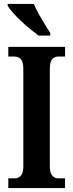

<svg xmlns="http://www.w3.org/2000/svg" viewBox="-20 -951 370 971"><path d="M22 0V-49H55Q72 -49 85 -62Q98 -75 98 -110V-602Q98 -639 85 -652Q72 -665 55 -665H22V-714H309V-665H275Q256 -665 244 -652Q232 -639 232 -601V-110Q232 -76 244.5 -62.5Q257 -49 275 -49H309V0ZM175 -771Q156 -785 132 -804.5Q108 -824 85 -846Q62 -868 44.5 -888Q27 -908 19 -921V-931H151Q160 -909 175 -882Q190 -855 206 -829Q222 -803 234 -784V-771Z"/></svg>

Font: Noto Serif Armenian ExtraCondensed
Style: Bold
Weight: 700
Width: 2
Designer: Monotype Design Team
Foundry: Monotype Imaging Inc.
Version: Version 2.008; ttfautohint (v1.8.4.7-5d5b)